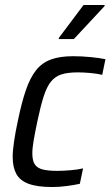

<svg xmlns="http://www.w3.org/2000/svg" viewBox="-20 -744 444 772"><path d="M190 8Q130 8 95 -5Q60 -18 45.5 -45Q31 -72 31 -113Q31 -138 36.5 -175.5Q42 -213 52 -259Q67 -332 84 -381.5Q101 -431 124.5 -461Q148 -491 184 -504.5Q220 -518 274 -518Q308 -518 344 -514.5Q380 -511 404 -506L391 -443Q371 -448 343.5 -450.5Q316 -453 293 -453Q253 -453 227.5 -445Q202 -437 185 -416Q168 -395 155.5 -356Q143 -317 130 -255Q121 -212 115.5 -180.5Q110 -149 110 -127Q110 -98 120 -83Q130 -68 152 -62.5Q174 -57 210 -57Q234 -57 263.5 -59.5Q293 -62 314 -67L301 -5Q279 0 248.5 4Q218 8 190 8ZM216 -587 217 -592 316 -724H401L400 -719L277 -587Z"/></svg>

Font: Saira SemiCondensed
Style: Italic
Weight: 400
Width: 4
Italic angle: -12°
Designer: Hector Gatti with collaboration of the Omnibus-Type team
Foundry: Omnibus-Type
Version: Version 1.101